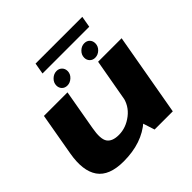

<svg xmlns="http://www.w3.org/2000/svg" viewBox="-214 -1081 1288 1288"><g transform="rotate(-45 430.0 -437.0)"><path d="M549 0H721.5L825.5 -589.5H602.5L516 -102ZM312 -589.5H88.5L35.5 -287Q10.5 -144 62.5 -69.5Q114.5 5 251.5 5Q426 5 533.2 -90.5Q640.5 -186 653.5 -259L554.5 -312Q542 -236 482.2 -189.8Q422.5 -143.5 354 -143.5Q292 -143.5 268.5 -177.2Q245 -211 261.5 -302ZM344.5 -622Q370.5 -622 392.2 -642.2Q414 -662.5 414 -690Q414 -713 399 -728Q384 -743 361.5 -743Q334.5 -743 313 -722.5Q291.5 -702 291.5 -674.5Q291.5 -652 306 -637Q320.5 -622 344.5 -622ZM607.5 -622Q635 -622 656 -642.2Q677 -662.5 677 -690Q677 -713 662.8 -728Q648.5 -743 624.5 -743Q598 -743 576.8 -722.5Q555.5 -702 555.5 -674.5Q555.5 -652 570.2 -637Q585 -622 607.5 -622ZM283 -797.5H726.5L740.5 -877.5H297Z"/></g></svg>

Font: Anybody Expanded ExtraBold
Style: Italic
Weight: 800
Width: 7
Italic angle: -10°
Version: Version 1.113;gftools[0.9.25]